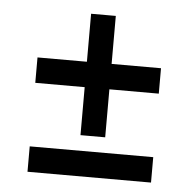

<svg xmlns="http://www.w3.org/2000/svg" viewBox="-41 -561 544 542"><g transform="rotate(5 231.0 -290.0)"><path d="M196 -176V-312H56V-384H196V-520H266V-384H406V-312H266V-176ZM56 -60V-132H406V-60Z"/></g></svg>

Font: Cabin VF Beta
Style: Regular
Weight: 400
Designer: Pablo Impallari
Foundry: Pablo Impallari. http://www.impallari.com Igino Marini. http://www.ikern.com
Version: Version 2.200